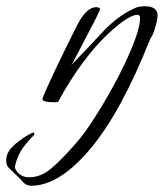

<svg xmlns="http://www.w3.org/2000/svg" viewBox="-116 -320 524 614"><path d="M-16 274Q-32 274 -42.5 262Q-53 250 -67 237Q-83 222 -89.5 215Q-96 208 -96 192Q-96 169 -76 149Q-56 129 -25 111Q-13 104 -8 104Q-7 104 -6 107V108Q-6 111 -12 117Q-39 144 -51 166Q-63 188 -68 211Q-70 221 -57 234Q-44 247 -23 247Q14 247 47.5 219Q81 191 127 138Q150 112 177.5 70.5Q205 29 232 -18.5Q259 -66 281.5 -113Q304 -160 318 -199.5Q332 -239 332 -263Q332 -272 323 -273Q294 -271 233 -215Q146 -134 70 5Q68 7 59 7Q16 7 20 -5Q31 -34 58.5 -92Q86 -150 130 -238Q160 -297 191 -297Q201 -297 204 -292Q206 -289 162 -206Q141 -166 129 -142.5Q117 -119 112 -112Q129 -129 152.5 -154Q176 -179 207 -212Q256 -267 315 -294Q329 -300 347 -300Q388 -300 388 -270Q388 -264 385 -250Q382 -236 377 -221Q372 -206 365 -197Q271 40 172 157Q73 274 -16 274Z"/></svg>

Font: Ephesis
Style: Regular
Weight: 400
Designer: Robert E. Leuschke
Foundry: Robert E. Leuschke
Version: Version 1.010; ttfautohint (v1.8.3)